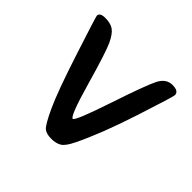

<svg xmlns="http://www.w3.org/2000/svg" viewBox="-125 -610 738 738"><g transform="rotate(45 243.5 -241.0)"><path d="M27.8 -461.9Q27.8 -479 56.9 -479Q85.9 -479 102.8 -467.3Q119.6 -455.6 135.5 -421.9Q151.4 -388.2 190.2 -252.2Q229 -116.2 242.7 -116.2Q253.9 -116.2 302.2 -261Q350.6 -405.8 369.1 -442.6Q387.7 -479.5 421.9 -479.5Q456.1 -479.5 456.1 -458Q456.1 -449.2 408.2 -302Q360.4 -154.8 314.5 -60.5Q296.9 -23.9 280.8 -13.7Q264.6 -3.4 238.3 -3.4Q211.9 -3.4 198.5 -14.2Q185.1 -24.9 156.2 -87.4Q127.4 -149.9 77.6 -303.2Q27.8 -456.5 27.8 -461.9Z"/></g></svg>

Font: Averia Sans Libre
Style: Regular
Weight: 400
Version: Version 1.002